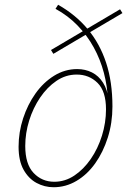

<svg xmlns="http://www.w3.org/2000/svg" viewBox="-20 -774 534 806"><path d="M205 12Q167 12 133.5 -6Q100 -24 79 -61.5Q58 -99 58 -158Q58 -219 77 -277Q96 -335 129 -381.5Q162 -428 207 -456Q252 -484 304 -484Q338 -484 366 -470Q394 -456 412.5 -427Q431 -398 437 -352L433 -351Q431 -412 416 -468.5Q401 -525 373.5 -575Q346 -625 306 -666.5Q266 -708 213 -737L224 -754Q298 -712 348.5 -651.5Q399 -591 425.5 -510.5Q452 -430 452 -327Q452 -258 432.5 -196.5Q413 -135 379.5 -88Q346 -41 301 -14.5Q256 12 205 12ZM208 -11Q253 -11 292 -37Q331 -63 361 -106.5Q391 -150 408 -204.5Q425 -259 425 -315Q425 -391 389.5 -426Q354 -461 302 -461Q256 -461 217 -434.5Q178 -408 148.5 -364.5Q119 -321 102.5 -268Q86 -215 86 -161Q86 -85 121 -48Q156 -11 208 -11ZM204 -548 194 -564 484 -735 494 -719Z"/></svg>

Font: Source Serif 4 ExtraLight
Style: Italic
Weight: 250
Italic angle: -12°
Designer: Frank Grießhammer
Foundry: Adobe Systems Incorporated
Version: Version 4.004;hotconv 1.0.116;makeotfexe 2.5.65601